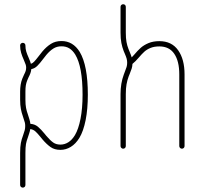

<svg xmlns="http://www.w3.org/2000/svg" viewBox="-20 -689 953 889"><path d="M85.4 -490.7Q90.8 -490.7 94.2 -487.3Q97.7 -483.9 97.7 -478.5Q97.7 -462.9 101.6 -450.2Q105.5 -437.5 112.8 -421.4Q121.1 -401.9 123 -393.6Q130.4 -395.5 137.9 -403.3Q145.5 -411.1 158.2 -427.7Q168.5 -441.9 176.3 -450.7Q194.8 -472.7 215.6 -485.8Q236.3 -499 264.6 -499Q317.9 -499 349.1 -448.7Q386.7 -386.2 386.7 -250.5Q386.7 -184.1 376.5 -132.8Q366.2 -81.5 347.7 -50.8Q330.6 -22.9 307.9 -9Q285.2 4.9 259.8 4.9Q232.4 4.9 214.1 -8.1Q195.8 -21 176.3 -43.9L167.5 -54.7Q153.3 -72.3 143.3 -81.1Q133.3 -89.8 120.1 -91.3Q118.7 -82 115.2 -71.5Q111.8 -61 108.9 -52.2Q103 -37.1 100.3 -22.2Q97.7 -7.3 97.7 19.5V167.5Q97.7 172.9 94.2 176.3Q90.8 179.7 85.4 179.7Q80.6 179.7 76.9 176.3Q73.2 172.9 73.2 167.5V19.5Q73.2 -9.8 76.7 -27.3Q80.1 -44.9 86.4 -61Q92.3 -78.1 94.5 -86.4Q96.7 -94.7 96.7 -105.5Q96.7 -115.7 95 -121.6Q93.3 -127.4 85.9 -150.4Q80.1 -166.5 76.7 -184.3Q73.2 -202.1 73.2 -227.1V-264.2Q73.2 -299.3 83 -324.2L91.3 -343.3Q96.7 -353.5 98.9 -360.6Q101.1 -367.7 101.1 -376Q101.1 -383.3 98.9 -389.9Q96.7 -396.5 90.3 -411.6Q82.5 -428.7 77.9 -444.3Q73.2 -460 73.2 -478.5Q73.2 -483.9 76.9 -487.3Q80.6 -490.7 85.4 -490.7ZM109.4 -158.2Q112.8 -147.9 116.2 -136.7Q119.6 -125.5 120.6 -115.7Q141.1 -114.3 155.5 -102.3Q169.9 -90.3 187 -69.3L194.8 -59.6Q212.4 -39.1 226.1 -29.3Q239.7 -19.5 259.8 -19.5Q279.3 -19.5 296.4 -30.3Q313.5 -41 327.1 -63.5Q343.3 -90.8 352.8 -138.9Q362.3 -187 362.3 -250.5Q362.3 -380.4 328.6 -436Q316.9 -455.1 301.5 -464.8Q286.1 -474.6 264.6 -474.6Q243.2 -474.6 226.8 -464.1Q210.4 -453.6 194.8 -435.1L180.2 -416.5Q164.6 -395.5 152.3 -383.5Q140.1 -371.6 125 -369.1Q124 -358.9 120.8 -350.1Q117.7 -341.3 111.8 -330.1L105.5 -315.4Q101.6 -305.2 99.6 -293.7Q97.7 -282.2 97.7 -264.2V-227.1Q97.7 -204.6 100.6 -189.5Q103.5 -174.3 109.4 -158.2Z M550.3 -669.4Q555.7 -669.4 559.1 -666Q562.5 -662.6 562.5 -657.2V-538.1Q562.5 -511.7 565.7 -494.6Q568.8 -477.5 575.2 -461.4L579.6 -450.7Q586.9 -433.6 589.8 -423.3L601.1 -435.5Q617.2 -454.6 631.3 -467.3Q645.5 -480 667.2 -489.3Q689 -498.5 717.8 -498.5Q774.9 -498.5 804.7 -456.5Q834.5 -414.6 834.5 -344.7V-12.7Q834.5 -7.8 831.1 -4.2Q827.6 -0.5 822.3 -0.5Q817.4 -0.5 813.7 -4.2Q810.1 -7.8 810.1 -12.7V-344.7Q810.1 -405.8 786.9 -439.9Q763.7 -474.1 717.8 -474.1Q693.8 -474.1 676.8 -467Q659.7 -460 648.2 -449.5Q636.7 -439 622.1 -421.9Q615.2 -414.1 607.7 -406.2Q600.1 -398.4 593.3 -393.1Q592.8 -380.9 589.6 -371.3Q586.4 -361.8 580.1 -345.7L575.7 -335Q569.3 -317.9 565.9 -298.8Q562.5 -279.8 562.5 -253.4V-12.7Q562.5 -7.8 559.1 -4.2Q555.7 -0.5 550.3 -0.5Q545.4 -0.5 541.7 -4.2Q538.1 -7.8 538.1 -12.7V-253.4Q538.1 -303.2 553.2 -343.8L558.1 -356.9Q563.5 -370.1 566.2 -379.2Q568.8 -388.2 568.8 -398.4Q568.8 -408.7 566.4 -417.5Q564 -426.3 558.1 -439.9L552.7 -452.6Q545.9 -470.2 542 -490Q538.1 -509.8 538.1 -538.1V-657.2Q538.1 -662.6 541.7 -666Q545.4 -669.4 550.3 -669.4Z"/></svg>

Font: Velvelyne Light
Style: Regular
Weight: 200
Designer: Manon Van der Borght et Mariel Nils
Foundry: Velvetyne
Version: Version 1.070